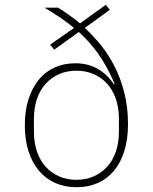

<svg xmlns="http://www.w3.org/2000/svg" viewBox="-20 -772 640 804"><path d="M440 -731 335 -655Q370 -623 402.5 -583Q435 -543 460.5 -492.5Q486 -442 501 -382Q516 -322 516 -252Q516 -188 500.5 -139Q485 -90 457 -56.5Q429 -23 389 -5.5Q349 12 301 12Q252 12 212 -5.5Q172 -23 143.5 -56.5Q115 -90 99.5 -138Q84 -186 84 -248Q84 -309 99.5 -357Q115 -405 142.5 -438.5Q170 -472 209 -489.5Q248 -507 295 -507Q349 -507 389.5 -483.5Q430 -460 457 -419L460 -421Q428 -495 391.5 -546.5Q355 -598 310 -638L207 -564L190 -585L290 -655Q261 -679 230.5 -699.5Q200 -720 166 -740H223Q244 -727 267.5 -710.5Q291 -694 315 -674L423 -752ZM300 -19Q339 -19 371.5 -33Q404 -47 428 -73Q452 -99 465 -136.5Q478 -174 478 -222V-273Q478 -321 465 -358.5Q452 -396 428 -422Q404 -448 371.5 -462Q339 -476 300 -476Q261 -476 228.5 -462Q196 -448 172 -422Q148 -396 135 -358.5Q122 -321 122 -273V-222Q122 -174 135 -136.5Q148 -99 172 -73Q196 -47 228.5 -33Q261 -19 300 -19Z"/></svg>

Font: IBM Plex Mono ExtLt
Style: Regular
Weight: 200
Monospace: yes
Designer: Mike Abbink, Paul van der Laan, Pieter van Rosmalen
Foundry: Bold Monday
Version: Version 2.3